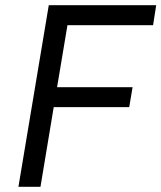

<svg xmlns="http://www.w3.org/2000/svg" viewBox="-20 -720 622 740"><path d="M51 0 168 -700H582L570 -623H240L200 -384H491L478 -307H187L136 0Z"/></svg>

Font: Figtree
Style: Italic
Weight: 400
Italic angle: -9.5°
Foundry: Erik Kennedy
Version: Version 2.001; ttfautohint (v1.8.4.7-5d5b);gftools[0.9.27]